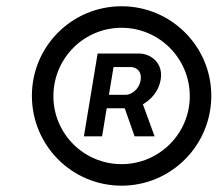

<svg xmlns="http://www.w3.org/2000/svg" viewBox="-20 -757 710 608"><path d="M365.1 -737.2C207.7 -737.2 80.6 -610.1 81 -453.1C81.3 -296.2 207.7 -169 365.1 -169C521.7 -169 648.8 -296.2 649.1 -453.1C649.5 -610.1 521.7 -737.2 365.1 -737.2ZM365.1 -237.2C245.4 -237.2 148.8 -333.8 149.1 -453.1C149.5 -572.4 245.4 -669 365.1 -669C484 -669 580.6 -572.4 581 -453.1C581.3 -333.8 484 -237.2 365.1 -237.2ZM421.9 -587.4H289.1L245.7 -325.3H303.3L317.8 -414.1H375L406.2 -325.3H469.5L432.5 -426.8C458.1 -441.4 482.2 -467.3 488.6 -503.6C498.9 -560.4 453.5 -587.4 421.9 -587.4ZM339.5 -544.7H394.2C407.3 -544.7 430 -535.5 425.4 -503.6C420.8 -472.3 393.8 -456.7 378.6 -456.7H324.9Z"/></svg>

Font: TID UI
Style: Italic
Weight: 400
Italic angle: -9.39999°
Designer: The TID Project Authors
Foundry: Bakken & Bæck
Version: Version 1.001;hotconv 1.0.109;makeotfexe 2.5.65596